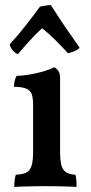

<svg xmlns="http://www.w3.org/2000/svg" viewBox="-20 -731 356 754"><path d="M36 3Q36 -9 37.5 -22Q39 -35 42 -45Q82 -46 96 -64Q110 -82 110 -132V-319Q110 -343 105.5 -358.5Q101 -374 85 -382Q69 -390 35 -390Q35 -402 37.5 -413Q40 -424 45 -433Q65 -433 95 -438Q125 -443 152 -451Q179 -459 192 -467Q202 -463 209 -453Q216 -443 216 -423V-132Q216 -82 229.5 -64Q243 -46 276 -45Q279 -35 280 -21Q281 -7 281 3Q265 2 245 1.5Q225 1 203 0.5Q181 0 160 0Q138 0 115.5 0.5Q93 1 72.5 1.5Q52 2 36 3ZM50 -518Q24 -531 18 -557Q49 -590 79 -628.5Q109 -667 137 -705Q151 -708 161.5 -709.5Q172 -711 180 -711Q205 -671 233.5 -629Q262 -587 293 -543Q286 -536 272.5 -530Q259 -524 247 -522Q223 -548 196.5 -574.5Q170 -601 145 -620Q119 -596 95 -569.5Q71 -543 50 -518Z"/></svg>

Font: Vollkorn Medium
Style: Regular
Weight: 500
Designer: Friedrich Althausen
Foundry: Friedrich Althausen
Version: Version 5.000